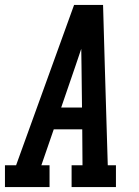

<svg xmlns="http://www.w3.org/2000/svg" viewBox="-42 -755 562 775"><path d="M-22 0V-88H23L257 -735H374L381 -490L393 -88H426V0H247V-88H291L290 -233H175L125 -88H158V0ZM205 -321H289L287 -490Q287 -507 286.5 -524Q286 -541 286 -558Q280 -541 274.5 -524Q269 -507 263 -490Z"/></svg>

Font: Iosevka Slab Semibold Oblique
Style: Regular
Weight: 600
Italic angle: -9°
Monospace: yes
Designer: Belleve Invis
Foundry: Belleve Invis
Version: Version 11.1.1; ttfautohint (v1.8.3)